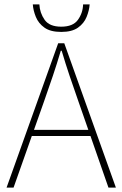

<svg xmlns="http://www.w3.org/2000/svg" viewBox="-20 -858 560 878"><path d="M10 0 246 -660H274L510 0H476L338 -396Q317 -456 298.5 -510.5Q280 -565 262 -626H258Q240 -565 221.5 -510.5Q203 -456 182 -396L42 0ZM112 -236V-264H405V-236ZM260 -712Q211 -712 183.5 -731.5Q156 -751 144 -780.5Q132 -810 130 -838H160Q162 -799 184 -767.5Q206 -736 260 -736Q314 -736 336.5 -767.5Q359 -799 360 -838H390Q388 -810 376 -780.5Q364 -751 336.5 -731.5Q309 -712 260 -712Z"/></svg>

Font: Source Sans 3 Variable
Style: Regular
Weight: 200
Designer: Paul D. Hunt
Foundry: Adobe Systems Incorporated
Version: Version 3.026